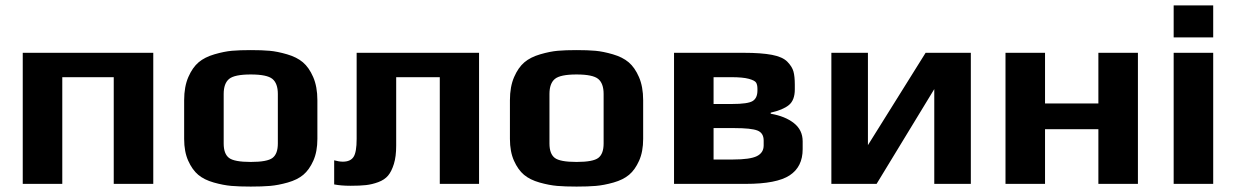

<svg xmlns="http://www.w3.org/2000/svg" viewBox="-20 -679 4568 709"><path d="M546 0V-484H64V0H210V-394H400V0Z M1152 -309C1152 -342.3 1146.8 -370.8 1136.5 -394.5C1126.2 -418.2 1113.5 -436.3 1098.5 -449C1083.5 -461.7 1064 -471.5 1040 -478.5C1016 -485.5 994.5 -489.8 975.5 -491.5C956.5 -493.2 933.3 -494 906 -494C878.7 -494 855.5 -493.2 836.5 -491.5C817.5 -489.8 796 -485.5 772 -478.5C748 -471.5 728.5 -461.7 713.5 -449C698.5 -436.3 685.8 -418.2 675.5 -394.5C665.2 -370.8 660 -342.3 660 -309V-166C660 -134.7 665 -107.8 675 -85.5C685 -63.2 697.3 -45.8 712 -33.5C726.7 -21.2 745.8 -11.7 769.5 -5C793.2 1.7 814.8 5.8 834.5 7.5C854.2 9.2 878 10 906 10C934 10 957.8 9.2 977.5 7.5C997.2 5.8 1018.8 1.7 1042.5 -5C1066.2 -11.7 1085.3 -21.2 1100 -33.5C1114.7 -45.8 1127 -63.2 1137 -85.5C1147 -107.8 1152 -134.7 1152 -166ZM1006 -149C1006 -123.7 999.5 -106 986.5 -96C973.5 -86 946.7 -81 906 -81C865.3 -81 838.5 -86 825.5 -96C812.5 -106 806 -123.7 806 -149V-332C806 -358 812.7 -376.5 826 -387.5C839.3 -398.5 866 -404 906 -404C946 -404 972.7 -398.5 986 -387.5C999.3 -376.5 1006 -358 1006 -332Z M1214 2C1230.7 5.3 1251 7 1275 7C1297.7 7 1316.5 6.2 1331.5 4.5C1346.5 2.8 1361.7 -0.8 1377 -6.5C1392.3 -12.2 1404.3 -20.2 1413 -30.5C1421.7 -40.8 1428.8 -55.2 1434.5 -73.5C1440.2 -91.8 1443 -114.3 1443 -141V-394H1604V0H1749V-484H1297V-166C1297 -133.3 1293.2 -111.2 1285.5 -99.5C1277.8 -87.8 1264.7 -82 1246 -82C1236.7 -82 1226 -83.7 1214 -87Z M2355 -309C2355 -342.3 2349.8 -370.8 2339.5 -394.5C2329.2 -418.2 2316.5 -436.3 2301.5 -449C2286.5 -461.7 2267 -471.5 2243 -478.5C2219 -485.5 2197.5 -489.8 2178.5 -491.5C2159.5 -493.2 2136.3 -494 2109 -494C2081.7 -494 2058.5 -493.2 2039.5 -491.5C2020.5 -489.8 1999 -485.5 1975 -478.5C1951 -471.5 1931.5 -461.7 1916.5 -449C1901.5 -436.3 1888.8 -418.2 1878.5 -394.5C1868.2 -370.8 1863 -342.3 1863 -309V-166C1863 -134.7 1868 -107.8 1878 -85.5C1888 -63.2 1900.3 -45.8 1915 -33.5C1929.7 -21.2 1948.8 -11.7 1972.5 -5C1996.2 1.7 2017.8 5.8 2037.5 7.5C2057.2 9.2 2081 10 2109 10C2137 10 2160.8 9.2 2180.5 7.5C2200.2 5.8 2221.8 1.7 2245.5 -5C2269.2 -11.7 2288.3 -21.2 2303 -33.5C2317.7 -45.8 2330 -63.2 2340 -85.5C2350 -107.8 2355 -134.7 2355 -166ZM2209 -149C2209 -123.7 2202.5 -106 2189.5 -96C2176.5 -86 2149.7 -81 2109 -81C2068.3 -81 2041.5 -86 2028.5 -96C2015.5 -106 2009 -123.7 2009 -149V-332C2009 -358 2015.7 -376.5 2029 -387.5C2042.3 -398.5 2069 -404 2109 -404C2149 -404 2175.7 -398.5 2189 -387.5C2202.3 -376.5 2209 -358 2209 -332Z M2944 -157C2944 -185 2933.2 -207.5 2911.5 -224.5C2889.8 -241.5 2861.3 -253 2826 -259V-263C2856 -269.7 2878.3 -279 2893 -291C2907.7 -303 2915 -322.3 2915 -349V-366C2915 -386.7 2913.3 -403 2910 -415C2906.7 -427 2899.2 -439 2887.5 -451C2875.8 -463 2856.8 -471.5 2830.5 -476.5C2804.2 -481.5 2769.7 -484 2727 -484H2469V0H2734C2810 0 2864 -10.5 2896 -31.5C2928 -52.5 2944 -84.7 2944 -128ZM2777 -345C2777 -326.3 2771.2 -313.3 2759.5 -306C2747.8 -298.7 2722.3 -295 2683 -295H2615V-394H2680C2708.7 -394 2730.3 -392 2745 -388C2759.7 -384 2768.7 -379.3 2772 -374C2775.3 -368.7 2777 -361 2777 -351ZM2800 -142C2800 -124 2791.7 -110.8 2775 -102.5C2758.3 -94.2 2729 -90 2687 -90H2615V-206H2692C2733.3 -206 2761.7 -203 2777 -197C2792.3 -191 2800 -178.7 2800 -160Z M3217 0 3430 -350V0H3565V-484H3398L3185 -143V-484H3050V0Z M4182 0V-484H4036V-297H3839V-484H3693V0H3839V-202H4036V0Z M4460 -541V-659H4314V-541ZM4460 0V-484H4314V0Z"/></svg>

Font: Play
Style: Bold
Weight: 700
Designer: Jonas Hecksher
Foundry: Jonas Hecksher, Playtypeª, e-types AS
Version: Version 1.002